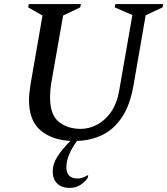

<svg xmlns="http://www.w3.org/2000/svg" viewBox="-20 -680 819 940"><path d="M409 192Q393 214 371 227Q349 240 321 240Q282 240 260 218.5Q238 197 238 159Q238 123 261.5 86Q285 49 325 10Q233 5 177.5 -42.5Q122 -90 122 -190Q122 -207 124 -225.5Q126 -244 129 -264L188 -604L118 -644L121 -660H376L373 -644L289 -604L231 -274Q225 -236 225 -204Q225 -118 268 -83.5Q311 -49 376 -49Q413 -49 452 -68Q491 -87 521.5 -128.5Q552 -170 564 -239L628 -606L542 -644L545 -660H779L776 -644L693 -605L634 -264Q617 -166 577.5 -106.5Q538 -47 481.5 -19.5Q425 8 357 10Q332 44 318.5 76.5Q305 109 305 138Q305 194 360 194Q370 194 383 190Q396 186 409 178H412Z"/></svg>

Font: Spectral SC Medium
Style: Italic
Weight: 500
Italic angle: -10°
Designer: Jean-Baptiste Levee
Foundry: Production Type
Version: Version 2.001